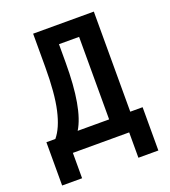

<svg xmlns="http://www.w3.org/2000/svg" viewBox="-151 -808 943 1067"><g transform="rotate(-20 320.0 -274.0)"><path d="M32 -106H85Q126 -155 147.5 -250Q169 -345 169 -502V-698H528V-106H601V150H483V0H150V150H32ZM403 -106V-594H284V-486Q284 -215 217 -106Z"/></g></svg>

Font: Writer SemiBold
Style: Regular
Weight: 600
Monospace: yes
Designer: Mike Abbink, Paul van der Laan, Pieter van Rosmalen
Foundry: Bold Monday
Version: Version 2.001 2020